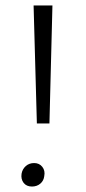

<svg xmlns="http://www.w3.org/2000/svg" viewBox="-20 -678 316 703"><path d="M115 -226 103 -658H172L161 -226ZM97 5Q77 5 66.5 -8.5Q56 -22 59 -42Q62 -59 74.5 -70Q87 -81 105 -81Q124 -81 135 -67Q146 -53 142 -33Q140 -16 127.5 -5.5Q115 5 97 5Z"/></svg>

Font: EauTestInfant Semilight
Style: Italic
Weight: 300
Italic angle: -12°
Designer: Christian Thalmann (Catharsis Fonts)
Version: Version 0.001;PS 000.001;hotconv 1.0.88;makeotf.lib2.5.64775